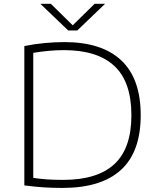

<svg xmlns="http://www.w3.org/2000/svg" viewBox="-20 -964 813 990"><path d="M302 5Q251.5 5 207.5 2.2Q163.5 -0.5 105.5 -8V-726.5Q156.5 -737 210.2 -742Q264 -747 311.5 -747Q505 -747 605.2 -652.8Q705.5 -558.5 705.5 -370Q705.5 -181 603.8 -88Q502 5 302 5ZM306.5 -36.5Q482 -36.5 569.8 -117.8Q657.5 -199 657.5 -370Q657.5 -541.5 570 -623.5Q482.5 -705.5 309.5 -705.5Q271.5 -705.5 232.8 -702Q194 -698.5 151.5 -691.5V-47Q182.5 -42 219.2 -39.2Q256 -36.5 306.5 -36.5ZM331.5 -807 188 -944.5H242L355 -833.5L468 -944.5H522L378.5 -807Z"/></svg>

Font: Encode Sans Expanded ExtraLight
Style: Regular
Weight: 200
Width: 7
Designer: Multiple Designers
Foundry: Impallari Type
Version: Version 3.000; ttfautohint (v1.8.3) -l 8 -r 50 -G 200 -x 14 